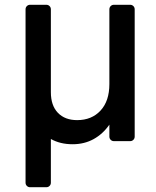

<svg xmlns="http://www.w3.org/2000/svg" viewBox="-20 -591 654 804"><path d="M106 193Q98 193 92.5 187.5Q87 182 87 174V-552Q87 -560 92.5 -565.5Q98 -571 106 -571H174Q182 -571 187.5 -565.5Q193 -560 193 -552V-205Q193 -149 222.5 -118.5Q252 -88 303 -88Q364 -88 401 -128Q438 -168 438 -239V-552Q438 -560 443.5 -565.5Q449 -571 457 -571H525Q533 -571 538.5 -565.5Q544 -560 544 -552V-19Q544 -11 538.5 -5.5Q533 0 525 0H457Q449 0 443.5 -5.5Q438 -11 438 -19V-69Q411 -30 372 -8.5Q333 13 284 13Q232 13 193 -9V174Q193 182 187.5 187.5Q182 193 174 193Z"/></svg>

Font: Miriam Libre SemiBold
Style: Regular
Weight: 600
Version: Version 2.000